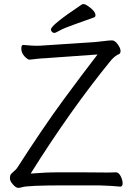

<svg xmlns="http://www.w3.org/2000/svg" viewBox="-20 -900 640 927"><path d="M374 -68 502 -67Q524 -67 539 -68H540Q553 -68 562.5 -49.5Q572 -31 572 -15Q572 1 561 1H560Q522 -3 457 -5H292Q112 -5 86 4Q78 7 67.5 7Q57 7 42.5 -9.5Q28 -26 28 -37Q28 -48 30 -54Q32 -60 45 -71Q58 -82 62 -88Q190 -287 284.5 -415.5Q379 -544 451 -637L199 -619Q175 -618 154.5 -615.5Q134 -613 124 -612H123Q113 -612 98 -628.5Q83 -645 83 -664Q83 -683 91 -683H93Q137 -679 155.5 -679Q174 -679 198 -681L440 -697Q463 -699 485 -702Q507 -705 521 -705Q535 -705 548.5 -686Q562 -667 562 -654.5Q562 -642 555 -639Q538 -633 517 -610Q323 -373 128 -62Q200 -68 264 -68ZM434 -816Q385 -798 336.5 -781Q288 -764 268 -752.5Q248 -741 242 -741Q236 -741 231 -746Q226 -751 226 -758Q226 -779 376 -879Q378 -880 385 -880Q392 -880 406 -870Q441 -846 441 -826Q441 -819 434 -816Z"/></svg>

Font: LXGW WenKai Lite
Style: Regular
Weight: 400
Designer: LXGW / Fontworks Inc.
Foundry: LXGW / Fontworks Inc.
Version: Version 1.511; March 25, 2025